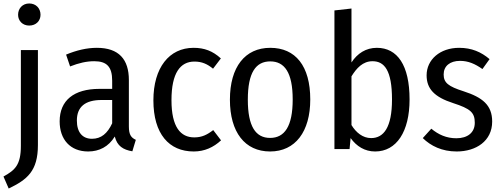

<svg xmlns="http://www.w3.org/2000/svg" viewBox="-33 -857 2886 1104"><path d="M135 -837C97 -837 71 -809 71 -772C71 -737 97 -710 135 -710C174 -710 200 -737 200 -772C200 -809 174 -837 135 -837ZM185 -569H87V-19C87 91 54 121 -13 158L17 227C123 176 185 127 185 -23Z M708 -130V-397C708 -515 651 -582 524 -582C466 -582 407 -568 347 -543L370 -475C421 -495 465 -505 509 -505C581 -505 612 -473 612 -393V-346H539C392 -346 310 -280 310 -159C310 -55 371 14 474 14C537 14 591 -13 627 -72C641 -17 675 4 728 13L748 -53C722 -65 708 -81 708 -130ZM496 -59C442 -59 409 -95 409 -164C409 -243 457 -282 551 -282H612V-148C585 -90 549 -59 496 -59Z M1080 -582C940 -582 849 -468 849 -280C849 -87 939 14 1081 14C1143 14 1195 -10 1238 -50L1193 -109C1158 -82 1128 -67 1084 -67C1006 -67 953 -125 953 -281C953 -438 1004 -503 1085 -503C1128 -503 1159 -489 1192 -462L1237 -521C1190 -564 1142 -582 1080 -582Z M1521 -582C1376 -582 1289 -472 1289 -284C1289 -97 1375 14 1520 14C1665 14 1751 -100 1751 -285C1751 -478 1666 -582 1521 -582ZM1521 -504C1603 -504 1650 -440 1650 -285C1650 -130 1603 -64 1520 -64C1437 -64 1392 -130 1392 -284C1392 -440 1438 -504 1521 -504Z M2134 -582C2071 -582 2022 -550 1988 -498V-808L1890 -797V0H1977L1983 -63C2017 -16 2064 14 2124 14C2247 14 2322 -100 2322 -285C2322 -482 2252 -582 2134 -582ZM2101 -63C2053 -63 2014 -95 1988 -138V-418C2017 -465 2053 -505 2109 -505C2177 -505 2221 -453 2221 -285C2221 -124 2173 -63 2101 -63Z M2607 -582C2497 -582 2420 -514 2420 -424C2420 -347 2464 -299 2573 -264C2672 -232 2697 -210 2697 -151C2697 -94 2655 -62 2591 -62C2534 -62 2488 -83 2447 -117L2398 -63C2444 -18 2508 14 2593 14C2704 14 2797 -46 2797 -158C2797 -253 2741 -297 2633 -332C2545 -360 2518 -381 2518 -429C2518 -477 2554 -507 2612 -507C2660 -507 2698 -490 2741 -460L2782 -517C2734 -558 2679 -582 2607 -582Z"/></svg>

Font: Glow Sans SC Condensed Medium
Style: Regular
Weight: 600
Width: 3
Designer: Ryoko NISHIZUKA (kana, bopomofo & ideographs); Paul D. Hunt (Latin, Greek & Cyrillic); Sandoll Communications, Soo-young
Version: Version 0.93